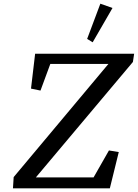

<svg xmlns="http://www.w3.org/2000/svg" viewBox="-20 -1029 753 1049"><path d="M171.9 -735.4H712.9L706.1 -690.4L175.8 -59.6H491.2L575.2 -207L628.9 -198.2L580.1 0H50.8L54.7 -61.5L572.3 -679.7H254.9L201.2 -534.2L149.4 -544.9ZM594.7 -985.4 486.3 -797.9 456.1 -816.4 528.3 -1008.8Z"/></svg>

Font: Neuton
Style: Italic
Weight: 400
Italic angle: -9°
Designer: Brian M Zick
Version: Version 1.32